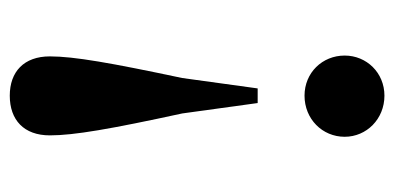

<svg xmlns="http://www.w3.org/2000/svg" viewBox="-228 -364 811 395"><g transform="rotate(90 177.5 -166.5)"><path d="M176.8 -551.9C129.6 -551.9 94.3 -515.1 94.3 -470.1C94.3 -424.1 129.6 -387.5 176.8 -387.5C224.8 -387.5 261.4 -424.1 261.4 -470.1C261.4 -515.1 224.8 -551.9 176.8 -551.9ZM176.8 218.9C226.7 218.9 258.5 190 258.5 136.4C258.5 86.7 245.3 11 213.4 -135.9L192 -291.1H161.9L140.5 -135.9C109.4 11 96 86.7 96 136.4C96 190 127.8 218.9 176.8 218.9Z"/></g></svg>

Font: Source Han Serif TW VF
Style: Regular
Weight: 250
Designer: Ryoko NISHIZUKA 西塚涼子 (kana & ideographs); Frank Grießhammer (Latin, Greek & Cyrillic); Wenlong ZHANG 张文龙 (bopomofo); San
Foundry: Adobe
Version: Version 2.002;hotconv 1.1.0;makeotfexe 2.6.0